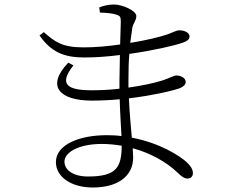

<svg xmlns="http://www.w3.org/2000/svg" viewBox="-20 -793 1040 855"><path d="M388 -391C284 -391 238 -415 307 -502L284 -514C182 -407 248 -345 389 -345C430 -345 472 -347 513 -351C515 -284 519 -227 521 -187C500 -190 478 -191 455 -191C333 -191 229 -149 229 -71C229 -4 299 42 393 42C503 42 573 -7 573 -92L571 -133C651 -111 721 -72 771 -24C788 -8 799 2 816 2C829 2 839 -7 839 -22C839 -39 829 -54 810 -72C781 -98 694 -156 567 -180C563 -229 557 -287 554 -355C652 -367 740 -386 780 -400C797 -407 807 -416 807 -428C807 -447 783 -457 766 -457C754 -457 735 -445 704 -435C663 -422 609 -411 552 -403V-435C552 -482 553 -521 556 -553C662 -568 758 -590 794 -603C811 -609 824 -616 824 -631C824 -647 802 -658 779 -658C764 -658 747 -647 723 -639C690 -628 629 -613 560 -602L569 -668C574 -693 587 -700 587 -722C587 -745 526 -773 487 -773C462 -773 440 -767 422 -760L425 -737C457 -736 477 -734 498 -728C514 -723 518 -718 518 -698L515 -595C460 -587 403 -582 352 -582C255 -582 223 -608 175 -650L156 -635C208 -561 265 -537 356 -537C406 -537 460 -541 514 -548L512 -436V-398C470 -393 428 -391 388 -391ZM522 -144C521 -49 500 -7 372 -7C303 -7 267 -38 267 -73C267 -115 331 -152 433 -152C463 -152 493 -149 522 -144Z"/></svg>

Font: Noto Serif TC Light
Style: Regular
Weight: 300
Designer: Ryoko NISHIZUKA 西塚涼子 (kana & ideographs); Frank Grießhammer (Latin, Greek & Cyrillic); Wenlong ZHANG 张文龙 (bopomofo); San
Foundry: Adobe
Version: Version 2.001;hotconv 1.1.0;makeotfexe 2.6.0